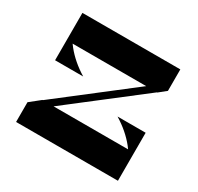

<svg xmlns="http://www.w3.org/2000/svg" viewBox="-150 -877 1084 1053"><g transform="rotate(30 392.5 -350.0)"><path d="M379 -57H715Q715 -131 664.5 -194Q614 -257 537 -304H715V-6H379ZM70 -125 135 -177H715V0H70ZM307 -647H86Q86 -573 136.5 -510Q187 -447 264 -400H86V-698H307ZM706 -564 660 -527H86V-700H706ZM70 -125 639 -565 706 -564 138 -125Z"/></g></svg>

Font: Space Cowgirl
Style: Regular
Weight: 400
Designer: Valery Marier
Foundry: Valery Marier
Version: Version 1.000